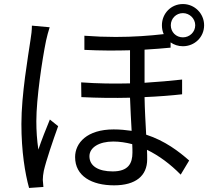

<svg xmlns="http://www.w3.org/2000/svg" viewBox="-20 -879 1040 951"><path d="M782 -754C782 -738 785 -723 791 -710C722 -702 641 -696 553 -696C503 -696 451 -698 398 -702V-632C477 -628 553 -628 624 -630V-466C546 -464 464 -465 382 -471L383 -398C463 -394 546 -393 624 -395C626 -342 629 -282 632 -231C604 -235 574 -238 543 -238C411 -238 352 -171 352 -101C352 -7 434 39 545 39C652 39 709 -8 709 -90C709 -104 709 -120 708 -137C768 -108 825 -65 875 -14L917 -84C867 -128 797 -182 704 -212C701 -270 697 -335 696 -398C766 -401 829 -406 882 -412V-485C826 -479 763 -473 696 -469V-633C743 -636 787 -639 825 -643V-669C842 -657 863 -650 886 -650C944 -650 991 -695 991 -754C991 -812 944 -859 886 -859C827 -859 782 -812 782 -754ZM826 -754C826 -787 852 -814 886 -814C919 -814 947 -787 947 -754C947 -720 919 -694 886 -694C852 -694 826 -720 826 -754ZM226 -744 138 -752C138 -730 135 -704 131 -681C119 -598 86 -412 86 -265C86 -129 104 -20 124 52L195 47C194 36 193 21 192 12C192 0 194 -19 197 -33C208 -82 243 -185 268 -254L227 -287C210 -246 185 -183 170 -138C163 -187 160 -230 160 -279C160 -391 189 -584 208 -677C212 -695 220 -727 226 -744ZM423 -105C423 -148 470 -178 541 -178C572 -178 604 -173 635 -165C636 -148 636 -134 636 -123C636 -70 616 -30 538 -30C468 -30 423 -56 423 -105Z"/></svg>

Font: DAIFUKU Sans JP
Style: Regular
Weight: 400
Designer: Original font ‘Source Han Sans JP’ : Ryoko NISHIZUKA  (kana, bopomofo & ideographs); Paul D. Hunt (Latin, Greek & Cyrill
Foundry: Daifuku
Version: Version 1.001